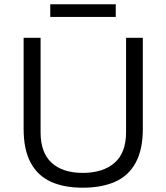

<svg xmlns="http://www.w3.org/2000/svg" viewBox="-20 -862 775 894"><path d="M365 12Q279 12 217.5 -15.5Q156 -43 123 -104Q90 -165 90 -262V-686H169V-246Q169 -151 220.5 -104Q272 -57 365 -57Q460 -57 513.5 -104Q567 -151 567 -246V-686H645V-262Q645 -165 611.5 -104Q578 -43 515.5 -15.5Q453 12 365 12ZM214 -783V-842H519V-783Z"/></svg>

Font: Archivo SemiBold Light
Style: Regular
Weight: 300
Version: Version 2.001